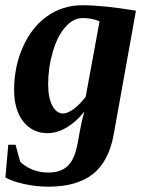

<svg xmlns="http://www.w3.org/2000/svg" viewBox="-39 -491 559 724"><path d="M142.6 -173.3Q142.6 -121.6 158.4 -92.3Q174.3 -63 198.7 -63Q215.8 -63 239 -80.1Q262.2 -97.2 284.2 -126.5L336.4 -410.6Q307.6 -422.9 273.4 -422.9Q237.3 -422.9 207.5 -389.2Q177.7 -355.5 160.2 -295.9Q142.6 -236.3 142.6 -173.3ZM14.2 -151.9Q14.2 -239.3 47.4 -314Q80.6 -388.7 138.9 -429.9Q197.3 -471.2 271 -471.2Q350.6 -471.2 473.6 -450.7L389.6 17.1Q371.1 118.2 311 165.5Q251 212.9 143.6 212.9Q98.1 212.9 53 203.1Q7.8 193.4 -18.6 178.2L-7.8 54.7H19.5L37.1 118.7Q54.7 136.7 82.5 148.2Q110.4 159.7 144 159.7Q176.8 159.7 198.7 147.5Q220.7 135.3 234.1 111.1Q247.6 86.9 256.3 36.6Q268.1 -35.2 279.3 -70.8Q249.5 -32.2 212.6 -10.5Q175.8 11.2 140.6 11.2Q83.5 11.2 48.8 -32.7Q14.2 -76.7 14.2 -151.9Z"/></svg>

Font: Liberation Serif
Style: Bold Italic
Weight: 700
Italic angle: -16.333°
Designer: Steve Matteson
Foundry: Ascender Corporation
Version: Version 2.1.5